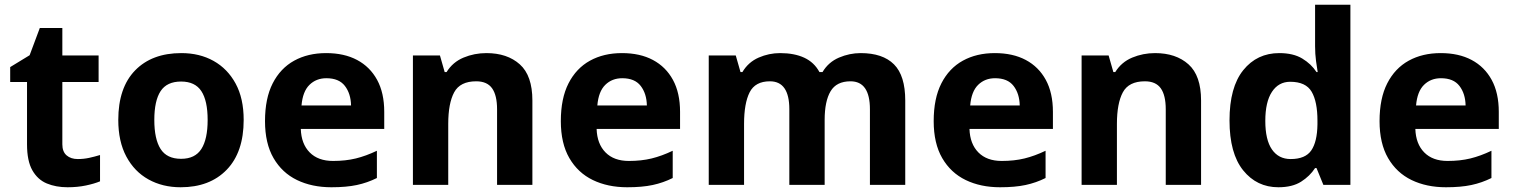

<svg xmlns="http://www.w3.org/2000/svg" viewBox="-20 -780 6386 810"><path d="M308 -109Q333 -109 356 -114Q379 -119 402 -126V-15Q378 -5 342.5 2.5Q307 10 265 10Q216 10 177.5 -6Q139 -22 116.5 -61.5Q94 -101 94 -171V-434H23V-497L105 -547L148 -662H243V-546H396V-434H243V-171Q243 -140 261 -124.5Q279 -109 308 -109Z M1008 -274Q1008 -138 936.5 -64Q865 10 742 10Q666 10 606.5 -23Q547 -56 513 -119.5Q479 -183 479 -274Q479 -410 550 -483Q621 -556 745 -556Q822 -556 881 -523Q940 -490 974 -427.5Q1008 -365 1008 -274ZM631 -274Q631 -193 657.5 -151.5Q684 -110 744 -110Q803 -110 829.5 -151.5Q856 -193 856 -274Q856 -355 829.5 -395.5Q803 -436 744 -436Q684 -436 657.5 -395.5Q631 -355 631 -274Z M1356 -556Q1432 -556 1486.5 -527Q1541 -498 1571 -443Q1601 -388 1601 -308V-236H1249Q1251 -173 1286.5 -137Q1322 -101 1385 -101Q1438 -101 1481 -111.5Q1524 -122 1570 -144V-29Q1530 -9 1485.5 0.5Q1441 10 1378 10Q1296 10 1233 -20.5Q1170 -51 1134 -113Q1098 -175 1098 -269Q1098 -365 1130.5 -428.5Q1163 -492 1221 -524Q1279 -556 1356 -556ZM1357 -450Q1314 -450 1285.5 -422Q1257 -394 1252 -335H1461Q1460 -385 1435 -417.5Q1410 -450 1357 -450Z M2032 -556Q2120 -556 2173 -508.5Q2226 -461 2226 -356V0H2077V-319Q2077 -378 2056 -407.5Q2035 -437 1989 -437Q1921 -437 1896 -390.5Q1871 -344 1871 -257V0H1722V-546H1836L1856 -476H1864Q1890 -518 1935.5 -537Q1981 -556 2032 -556Z M2604 -556Q2680 -556 2734.5 -527Q2789 -498 2819 -443Q2849 -388 2849 -308V-236H2497Q2499 -173 2534.5 -137Q2570 -101 2633 -101Q2686 -101 2729 -111.5Q2772 -122 2818 -144V-29Q2778 -9 2733.5 0.5Q2689 10 2626 10Q2544 10 2481 -20.5Q2418 -51 2382 -113Q2346 -175 2346 -269Q2346 -365 2378.5 -428.5Q2411 -492 2469 -524Q2527 -556 2604 -556ZM2605 -450Q2562 -450 2533.5 -422Q2505 -394 2500 -335H2709Q2708 -385 2683 -417.5Q2658 -450 2605 -450Z M3611 -556Q3704 -556 3751.5 -508.5Q3799 -461 3799 -356V0H3650V-319Q3650 -437 3568 -437Q3509 -437 3484 -395Q3459 -353 3459 -274V0H3310V-319Q3310 -437 3228 -437Q3166 -437 3142.5 -390.5Q3119 -344 3119 -257V0H2970V-546H3084L3104 -476H3112Q3137 -518 3180.5 -537Q3224 -556 3271 -556Q3331 -556 3373 -536.5Q3415 -517 3437 -476H3450Q3475 -518 3519.5 -537Q3564 -556 3611 -556Z M4177 -556Q4253 -556 4307.5 -527Q4362 -498 4392 -443Q4422 -388 4422 -308V-236H4070Q4072 -173 4107.5 -137Q4143 -101 4206 -101Q4259 -101 4302 -111.5Q4345 -122 4391 -144V-29Q4351 -9 4306.5 0.5Q4262 10 4199 10Q4117 10 4054 -20.5Q3991 -51 3955 -113Q3919 -175 3919 -269Q3919 -365 3951.5 -428.5Q3984 -492 4042 -524Q4100 -556 4177 -556ZM4178 -450Q4135 -450 4106.5 -422Q4078 -394 4073 -335H4282Q4281 -385 4256 -417.5Q4231 -450 4178 -450Z M4853 -556Q4941 -556 4994 -508.5Q5047 -461 5047 -356V0H4898V-319Q4898 -378 4877 -407.5Q4856 -437 4810 -437Q4742 -437 4717 -390.5Q4692 -344 4692 -257V0H4543V-546H4657L4677 -476H4685Q4711 -518 4756.5 -537Q4802 -556 4853 -556Z M5373 10Q5282 10 5224.5 -61.5Q5167 -133 5167 -272Q5167 -412 5225 -484Q5283 -556 5377 -556Q5436 -556 5474 -533Q5512 -510 5534 -476H5539Q5536 -492 5532 -522.5Q5528 -553 5528 -585V-760H5677V0H5563L5534 -71H5528Q5506 -37 5469 -13.5Q5432 10 5373 10ZM5425 -109Q5487 -109 5512 -145.5Q5537 -182 5538 -255V-271Q5538 -351 5513.5 -393Q5489 -435 5423 -435Q5374 -435 5346 -392.5Q5318 -350 5318 -270Q5318 -190 5346 -149.5Q5374 -109 5425 -109Z M6058 -556Q6134 -556 6188.5 -527Q6243 -498 6273 -443Q6303 -388 6303 -308V-236H5951Q5953 -173 5988.5 -137Q6024 -101 6087 -101Q6140 -101 6183 -111.5Q6226 -122 6272 -144V-29Q6232 -9 6187.5 0.5Q6143 10 6080 10Q5998 10 5935 -20.5Q5872 -51 5836 -113Q5800 -175 5800 -269Q5800 -365 5832.5 -428.5Q5865 -492 5923 -524Q5981 -556 6058 -556ZM6059 -450Q6016 -450 5987.5 -422Q5959 -394 5954 -335H6163Q6162 -385 6137 -417.5Q6112 -450 6059 -450Z"/></svg>

Font: Noto Sans NKo Unjoined
Style: Bold
Weight: 700
Designer: Monotype Design Team
Foundry: Monotype Imaging Inc.
Version: Version 2.004